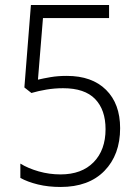

<svg xmlns="http://www.w3.org/2000/svg" viewBox="-20 -734 553 764"><path d="M246 -432Q346 -432 402 -376.5Q458 -321 458 -224Q458 -118 395.5 -54Q333 10 221 10Q172 10 131 0Q90 -10 61 -26V-83Q92 -64 134 -52Q176 -40 221 -40Q305 -40 352.5 -88.5Q400 -137 400 -220Q400 -297 358.5 -340Q317 -383 231 -383Q197 -383 164.5 -377.5Q132 -372 105 -364L77 -386L103 -714H414V-662H151L131 -417Q152 -422 181 -427Q210 -432 246 -432Z"/></svg>

Font: Noto Sans Myanmar UI SemiCondensed Light
Style: Regular
Weight: 300
Width: 4
Designer: Monotype Design Team
Foundry: Monotype Imaging Inc.
Version: Version 2.103; ttfautohint (v1.8.4.7-5d5b)